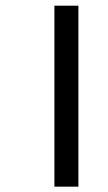

<svg xmlns="http://www.w3.org/2000/svg" viewBox="-20 -623 390 691"><path d="M175.8 48.8V-602.5H262.2V48.8ZM280.3 -553.7ZM280.3 0Z"/></svg>

Font: Droid Sans Tamil
Style: Regular
Weight: 400
Designer: Jelle Bosma
Foundry: Monotype Imaging Inc.
Version: Version 1.02